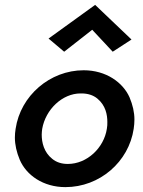

<svg xmlns="http://www.w3.org/2000/svg" viewBox="-20 -758 587 787"><path d="M358 -636 442 -546 519 -596 370 -738 179 -600 243 -546ZM44 -230C42 -218 41 -206 41 -194C41 -165 48 -134 61 -103C88 -40 157 9 248 9C389 9 508 -95 528 -230C530 -243 531 -256 531 -268C531 -298 524 -328 511 -359C484 -420 415 -470 323 -470C185 -470 64 -366 44 -230ZM153 -230C167 -310 236 -375 310 -375C312 -375 313 -375 314 -375C340 -375 362 -368 379 -354C413 -326 420 -288 420 -258C420 -249 420 -240 418 -230C406 -152 337 -86 258 -86C232 -86 211 -93 194 -107C160 -134 151 -174 151 -206C151 -214 152 -222 153 -230Z"/></svg>

Font: Jost Medium
Style: Italic
Weight: 500
Italic angle: -5°
Version: Version 3.710